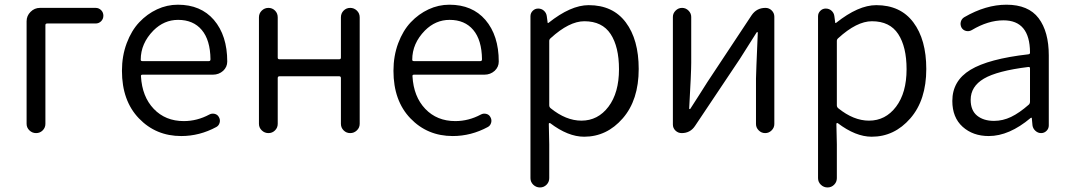

<svg xmlns="http://www.w3.org/2000/svg" viewBox="-20 -574 4626 828"><path d="M94.7 -40V-482.4Q94.7 -505.9 111.8 -522.9Q128.9 -540 152.3 -540H392.6Q406.2 -540 416 -530.3Q425.8 -520.5 425.8 -506.3Q425.8 -492.2 416 -482.4Q406.2 -472.7 392.6 -472.7H183.6Q175.8 -472.7 175.8 -465.8V-40Q175.8 -23.4 164.1 -11.7Q152.3 0 135.7 0Q119.1 0 106.9 -11.7Q94.7 -23.4 94.7 -40Z M761.7 12.7Q652.3 12.7 579.1 -63.5Q505.9 -139.6 505.9 -268.6Q505.9 -333 526.4 -387.7Q546.9 -442.4 580.6 -478Q614.3 -513.7 657.2 -533.7Q700.2 -553.7 747.1 -553.7Q845.7 -553.7 902.3 -488.3Q960 -420.9 960 -308.6Q960 -285.2 942.4 -268.6Q923.8 -252 898.4 -252H594.7Q586.9 -252 587.9 -245.1Q592.8 -157.2 643.1 -104.5Q693.4 -51.8 772.5 -51.8Q830.1 -51.8 882.8 -80.1Q893.6 -85.9 905.8 -83Q918 -80.1 923.8 -69.3Q930.7 -57.6 927.2 -44.9Q923.8 -32.2 913.1 -26.4Q840.8 12.7 761.7 12.7ZM586.9 -316.4Q586.9 -310.5 593.8 -310.5H880.9Q887.7 -310.5 887.7 -318.4Q887.7 -318.4 887.7 -318.4Q886.7 -401.4 850.1 -444.8Q813.5 -488.3 748 -488.3Q687.5 -488.3 641.6 -442.4Q586.9 -386.7 586.9 -316.4Z M1096.7 -40V-499Q1096.7 -516.6 1108.9 -528.3Q1121.1 -540 1137.7 -540Q1154.3 -540 1166 -528.3Q1177.7 -516.6 1177.7 -499V-325.2Q1177.7 -318.4 1185.5 -318.4H1442.4Q1450.2 -318.4 1450.2 -325.2V-499Q1450.2 -516.6 1461.9 -528.3Q1473.6 -540 1490.2 -540Q1506.8 -540 1519 -528.3Q1531.2 -516.6 1531.2 -499V-40Q1531.2 -23.4 1519 -11.7Q1506.8 0 1490.2 0Q1473.6 0 1461.9 -11.7Q1450.2 -23.4 1450.2 -40V-237.3Q1450.2 -245.1 1442.4 -245.1H1185.5Q1177.7 -245.1 1177.7 -237.3V-40Q1177.7 -23.4 1166 -11.7Q1154.3 0 1137.7 0Q1121.1 0 1108.9 -11.7Q1096.7 -23.4 1096.7 -40Z M1932.6 12.7Q1823.2 12.7 1750 -63.5Q1676.8 -139.6 1676.8 -268.6Q1676.8 -333 1697.3 -387.7Q1717.8 -442.4 1751.5 -478Q1785.2 -513.7 1828.1 -533.7Q1871.1 -553.7 1918 -553.7Q2016.6 -553.7 2073.2 -488.3Q2130.9 -420.9 2130.9 -308.6Q2130.9 -285.2 2113.3 -268.6Q2094.7 -252 2069.3 -252H1765.6Q1757.8 -252 1758.8 -245.1Q1763.7 -157.2 1814 -104.5Q1864.3 -51.8 1943.4 -51.8Q2001 -51.8 2053.7 -80.1Q2064.5 -85.9 2076.7 -83Q2088.9 -80.1 2094.7 -69.3Q2101.6 -57.6 2098.1 -44.9Q2094.7 -32.2 2084 -26.4Q2011.7 12.7 1932.6 12.7ZM1757.8 -316.4Q1757.8 -310.5 1764.6 -310.5H2051.8Q2058.6 -310.5 2058.6 -318.4Q2058.6 -318.4 2058.6 -318.4Q2057.6 -401.4 2021 -444.8Q1984.4 -488.3 1918.9 -488.3Q1858.4 -488.3 1812.5 -442.4Q1757.8 -386.7 1757.8 -316.4Z M2267.6 194.3V-503.9Q2267.6 -517.6 2277.3 -527.3Q2287.1 -537.1 2300.8 -537.1Q2315.4 -537.1 2325.7 -527.8Q2335.9 -518.6 2337.9 -504.9L2341.8 -475.6Q2341.8 -474.6 2343.3 -474.6Q2344.7 -474.6 2345.7 -475.6Q2441.4 -551.8 2518.6 -551.8Q2623 -551.8 2678.7 -477.5Q2734.4 -403.3 2734.4 -276.4Q2734.4 -142.6 2665.5 -63.5Q2596.7 15.6 2499 15.6Q2429.7 15.6 2352.5 -43Q2350.6 -43.9 2348.6 -43Q2346.7 -42 2346.7 -40L2348.6 47.9V194.3Q2348.6 210.9 2336.9 222.7Q2325.2 234.4 2308.6 234.4Q2292 234.4 2279.8 222.7Q2267.6 210.9 2267.6 194.3ZM2487.3 -53.7Q2558.6 -53.7 2604 -113.8Q2649.4 -173.8 2649.4 -275.4Q2649.4 -372.1 2613.3 -427.2Q2577.1 -482.4 2500 -482.4Q2434.6 -482.4 2354.5 -409.2Q2348.6 -404.3 2348.6 -397.5V-120.1Q2348.6 -112.3 2354.5 -107.4Q2420.9 -53.7 2487.3 -53.7Z M2919.9 0Q2904.3 0 2893.1 -10.7Q2881.8 -21.5 2881.8 -37.1V-501Q2881.8 -516.6 2893.6 -528.3Q2905.3 -540 2921.4 -540Q2937.5 -540 2949.2 -528.3Q2960.9 -516.6 2960.9 -501V-303.7Q2960.9 -260.7 2952.1 -106.4Q2952.1 -103.5 2954.6 -103.5Q2957 -103.5 2958 -106.4Q2967.8 -122.1 2994.1 -162.6Q3020.5 -203.1 3030.3 -219.7L3221.7 -508.8Q3243.2 -540 3281.2 -540Q3296.9 -540 3308.1 -528.8Q3319.3 -517.6 3319.3 -502V-39.1Q3319.3 -23.4 3307.6 -11.7Q3295.9 0 3279.8 0Q3263.7 0 3252 -11.7Q3240.2 -23.4 3240.2 -39.1V-235.4Q3240.2 -252 3248 -433.6Q3248 -435.5 3246.1 -435.5Q3244.1 -435.5 3243.2 -434.6Q3187.5 -347.7 3170.9 -320.3L2977.5 -31.2Q2957 0 2919.9 0Z M3507.8 194.3V-503.9Q3507.8 -517.6 3517.6 -527.3Q3527.3 -537.1 3541 -537.1Q3555.7 -537.1 3565.9 -527.8Q3576.2 -518.6 3578.1 -504.9L3582 -475.6Q3582 -474.6 3583.5 -474.6Q3585 -474.6 3585.9 -475.6Q3681.6 -551.8 3758.8 -551.8Q3863.3 -551.8 3918.9 -477.5Q3974.6 -403.3 3974.6 -276.4Q3974.6 -142.6 3905.8 -63.5Q3836.9 15.6 3739.3 15.6Q3669.9 15.6 3592.8 -43Q3590.8 -43.9 3588.9 -43Q3586.9 -42 3586.9 -40L3588.9 47.9V194.3Q3588.9 210.9 3577.1 222.7Q3565.4 234.4 3548.8 234.4Q3532.2 234.4 3520 222.7Q3507.8 210.9 3507.8 194.3ZM3727.5 -53.7Q3798.8 -53.7 3844.2 -113.8Q3889.6 -173.8 3889.6 -275.4Q3889.6 -372.1 3853.5 -427.2Q3817.4 -482.4 3740.2 -482.4Q3674.8 -482.4 3594.7 -409.2Q3588.9 -404.3 3588.9 -397.5V-120.1Q3588.9 -112.3 3594.7 -107.4Q3661.1 -53.7 3727.5 -53.7Z M4244.1 12.7Q4175.8 12.7 4131.3 -27.3Q4086.9 -67.4 4086.9 -138.7Q4086.9 -225.6 4165 -272.9Q4243.2 -320.3 4415 -339.8Q4422.9 -340.8 4421.9 -348.6Q4420.9 -486.3 4307.6 -486.3Q4241.2 -486.3 4170.9 -444.3Q4159.2 -437.5 4146.5 -440.4Q4133.8 -443.4 4127 -454.1Q4120.1 -466.8 4123.5 -480Q4127 -493.2 4138.7 -500Q4231.4 -553.7 4320.3 -553.7Q4415 -553.7 4459 -495.6Q4502.9 -437.5 4502.9 -335V-33.2Q4502.9 -19.5 4493.2 -9.8Q4483.4 0 4469.7 0Q4456.1 0 4445.3 -9.8Q4434.6 -19.5 4432.6 -33.2L4429.7 -64.5Q4429.7 -66.4 4428.2 -66.4Q4426.8 -66.4 4424.8 -65.4Q4332 12.7 4244.1 12.7ZM4266.6 -52.7Q4304.7 -52.7 4340.3 -69.8Q4376 -86.9 4417 -123Q4421.9 -127.9 4421.9 -135.7V-278.3Q4421.9 -285.2 4417 -285.2Q4416 -285.2 4415 -285.2Q4280.3 -268.6 4223.1 -234.9Q4166 -201.2 4166 -143.6Q4166 -97.7 4193.8 -75.2Q4221.7 -52.7 4266.6 -52.7Z"/></svg>

Font: Gen Jyuu Gothic Normal
Style: Regular
Weight: 300
Designer: [Source Han Sans]
Ryoko NISHIZUKA  (kana & ideographs); Paul D. Hunt (Latin, Greek & Cyrillic); Wenlong ZHANG  (bopomofo
Version: Version 1.002.20150607